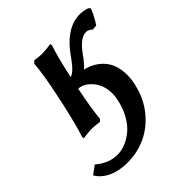

<svg xmlns="http://www.w3.org/2000/svg" viewBox="-259 -567 938 938"><g transform="rotate(-45 210.5 -98.0)"><path d="M173.8 -185.1 172.9 -180.2Q151.4 -75.2 145 -5.9L134.8 4.9Q101.6 0 83 0Q56.2 0 22 5.9L21 -5.9Q38.6 -56.6 66.9 -182.1L81.1 -250Q101.1 -343.8 108.9 -423.8L120.1 -435.1Q150.4 -430.2 170.9 -430.2Q195.8 -430.2 231.9 -436L232.9 -423.8Q214.4 -373 188 -251Q192.4 -252.4 196.8 -254.6Q201.2 -256.8 205.6 -260Q210 -263.2 212.9 -265.6Q215.8 -268.1 220.5 -272.9Q225.1 -277.8 227.5 -280Q230 -282.2 234.9 -288.6Q239.7 -294.9 241.5 -296.9Q243.2 -298.8 248.8 -306.4Q254.4 -314 255.9 -315.9Q266.6 -331.5 283.2 -352.1Q313.5 -389.6 353 -413.3Q392.6 -437 438 -437Q460.9 -437 486.8 -428.2L495.1 -418.9Q492.2 -409.2 480.2 -385.3Q468.3 -361.3 454.1 -340.8L428.2 -338.9Q414.1 -354 397 -354Q356 -354 310.1 -290L294.9 -269Q272.9 -241.7 259.8 -231Q319.3 -217.3 355.2 -175Q391.1 -132.8 391.1 -63Q391.1 -33.2 383.8 -2V-2.9Q367.2 73.2 322.3 129.4Q277.3 185.5 217.3 213.4Q157.2 241.2 88.9 241.2Q31.7 241.2 -10.7 221.4Q-53.2 201.7 -74.2 166L-30.8 133.8Q22 179.2 82 179.2Q109.4 179.2 137.5 168Q165.5 156.7 192.1 134.8Q218.8 112.8 240 75.4Q261.2 38.1 271 -9.8Q275.9 -33.2 275.9 -48.8Q275.9 -107.4 243.7 -145.5Q211.4 -183.6 173.8 -185.1Z"/></g></svg>

Font: Linear Smooth
Style: Bold Italic
Weight: 700
Designer: Philipp H. Poll, Flanker
Foundry: Philipp H. Poll, reworked by Flanker
Version: Version 1.061 | FøM Fix